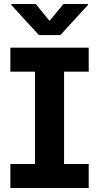

<svg xmlns="http://www.w3.org/2000/svg" viewBox="-20 -947 499 967"><path d="M32.2 -707H426.8V-585.9H302.7V-121.1H426.8V0H32.2V-121.1H156.2V-585.9H32.2ZM229.5 -841.8 299.8 -926.8H422.9V-921.9L284.2 -770.5H175.8L37.1 -921.9V-926.8H160.2Z"/></svg>

Font: Pretendard GOV
Style: Bold
Weight: 700
Designer: Base glyphs from Inter by Rasmus Andersson; Hangeul glyphs from Noto Sans CJK(Source Han Sans) by Jang Soo-young and Kan
Foundry: Kil Hyung-jin
Version: Version 1.309